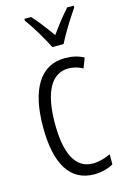

<svg xmlns="http://www.w3.org/2000/svg" viewBox="-119 -819 571 884"><g transform="rotate(-15 166.5 -377.5)"><path d="M182 -606H235C258 -652 297 -714 326 -756V-765H295C260 -725 239 -698 209 -656C181 -695 149 -737 123 -765H91V-756C121 -716 158 -653 182 -606ZM218 10C247 10 284 2 309 -13V-61C281 -48 252 -40 224 -40C140 -40 102 -122 102 -262C102 -414 147 -492 227 -492C250 -492 273 -486 295 -474L313 -521C288 -535 259 -542 223 -542C107 -542 45 -441 45 -261C45 -87 101 10 218 10Z"/></g></svg>

Font: Noto Sans Bengali ExtraCondensed Light
Style: Regular
Weight: 300
Width: 2
Designer: Joana Ranito - Universal Thirst; Jelle Bosma - Monotype Design Team
Foundry: Universal Thirst ehf.
Version: Version 3.000